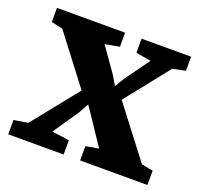

<svg xmlns="http://www.w3.org/2000/svg" viewBox="-102 -672 829 788"><g transform="rotate(20 312.5 -278.0)"><path d="M70 -72.5 230 -272 69 -483 19 -494.5V-556H316.5V-494.5L253.5 -483L327 -378.5L352.5 -336L378.5 -378.5L454 -483L388.5 -494.5V-556H605V-494.5L549 -483L397.5 -292.5L566.5 -72L616.5 -62.5V0H322.5V-62.5L379 -72.5L305 -183.5L275 -227.5L251 -184L175 -72.5L250.5 -62.5V0H8.5V-62.5Z"/></g></svg>

Font: Merriweather ExtraBold
Style: Regular
Weight: 800
Version: Version 2.100